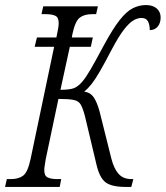

<svg xmlns="http://www.w3.org/2000/svg" viewBox="-40 -739 655 759"><path d="M-20 0 -13 -31H3Q34 -31 52 -45Q70 -59 81 -111L174 -554H97L106 -591H183Q189 -619 190.5 -629.5Q192 -640 192 -648Q192 -670 179 -676.5Q166 -683 141 -683H124L131 -714H347L340 -683H324Q293 -683 275 -669Q257 -655 246 -603L244 -591H327L319 -554H236L199 -384Q237 -384 253.5 -391Q270 -398 286 -417Q299 -432 318 -464.5Q337 -497 369 -557Q405 -624 432.5 -659Q460 -694 485 -706.5Q510 -719 537 -719Q564 -719 579.5 -705.5Q595 -692 595 -670Q595 -648 583.5 -634Q572 -620 552 -620Q552 -641 545 -654.5Q538 -668 519 -668Q504 -668 487.5 -658.5Q471 -649 450 -622Q429 -595 401 -542Q374 -490 355.5 -458Q337 -426 322.5 -407.5Q308 -389 293 -377Q318 -373 331 -353.5Q344 -334 354 -297L400 -113Q410 -73 428.5 -52Q447 -31 480 -31H487L479 0H458Q401 0 377 -18.5Q353 -37 341 -90L296 -279Q288 -310 279.5 -325Q271 -340 251 -344Q231 -348 191 -348L141 -111Q139 -98 137 -86Q135 -74 135 -66Q135 -44 148.5 -37.5Q162 -31 187 -31H202L196 0Z"/></svg>

Font: Noto Serif ExtraCondensed Light
Style: Italic
Weight: 300
Width: 2
Italic angle: -12°
Designer: Monotype Design Team
Foundry: Monotype Imaging Inc.
Version: Version 2.014; ttfautohint (v1.8.4.7-5d5b)